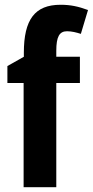

<svg xmlns="http://www.w3.org/2000/svg" viewBox="-20 -785 389 805"><path d="M315 -437V-547H216V-572C216 -631 229 -654 261 -654C281 -654 300 -649 319 -643L349 -743C308 -758 276 -765 234 -765C126 -765 80 -703 80 -564V-547L11 -508V-437H79V0H216V-437Z"/></svg>

Font: Noto Sans Lao UI Cond
Style: Bold
Weight: 700
Width: 3
Designer: Monotype Design Team
Foundry: Monotype Imaging Inc.
Version: Version 2.000